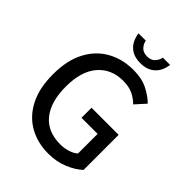

<svg xmlns="http://www.w3.org/2000/svg" viewBox="-237 -957 1091 1091"><g transform="rotate(45 308.5 -411.0)"><path d="M347.7 12.2Q261.2 12.2 193.4 -25.9Q125.5 -64 86.7 -139.4Q47.9 -214.8 47.9 -325.7Q47.9 -438.5 87.9 -514.2Q127.9 -589.8 197.3 -628.4Q266.6 -667 355 -667Q421.9 -667 469.2 -643.1Q516.6 -619.1 546.9 -588.4L491.2 -526.9Q466.3 -551.8 434.8 -566.9Q403.3 -582 356 -582Q261.7 -582 205.3 -516.8Q148.9 -451.7 148.9 -328.1Q148.9 -206.1 202.6 -139.6Q256.3 -73.2 358.9 -73.2Q390.1 -73.2 419.7 -82.5Q449.2 -91.8 466.8 -107.9V-265.6H337.4V-346.2H555.2V-64.5Q522.5 -33.2 468.3 -10.5Q414.1 12.2 347.7 12.2ZM354 -721.2Q313 -721.2 286.1 -736.8Q259.3 -752.4 245.1 -778.1Q231 -803.7 227.1 -834H285.6Q290 -811 306.4 -793.2Q322.8 -775.4 354 -775.4Q385.7 -775.4 401.9 -793.2Q418 -811 422.9 -834H481Q477.5 -803.7 463.1 -778.1Q448.7 -752.4 421.9 -736.8Q395 -721.2 354 -721.2Z"/></g></svg>

Font: Varta Light SemiBold
Style: Regular
Weight: 600
Version: Version 1.004